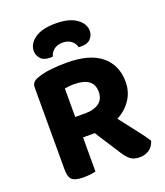

<svg xmlns="http://www.w3.org/2000/svg" viewBox="-154 -950 913 1063"><g transform="rotate(-20 302.5 -419.0)"><path d="M554 -411Q554 -353 523.5 -307Q493 -261 441 -234Q482 -180 519.5 -132.5Q557 -85 575 -56Q566 -24 541.5 -7.5Q517 9 488 9Q450 9 430 -7.5Q410 -24 392 -53L296 -202H227V-1Q216 2 196 4.5Q176 7 154 7Q107 7 88.5 -9Q70 -25 70 -67V-552Q70 -572 80.5 -583Q91 -594 111 -600Q143 -612 188 -617Q233 -622 282 -622Q418 -622 486 -565.5Q554 -509 554 -411ZM287 -323Q335 -323 365 -344.5Q395 -366 395 -410Q395 -496 280 -496Q264 -496 251 -494.5Q238 -493 225 -491V-323ZM299 -734Q268 -734 248.5 -718.5Q229 -703 223 -680Q218 -679 214 -679Q210 -679 205 -679Q169 -679 151.5 -699Q134 -719 134 -744Q134 -787 176.5 -817Q219 -847 299 -847Q379 -847 421.5 -816.5Q464 -786 464 -744Q464 -719 446.5 -699Q429 -679 393 -679Q388 -679 384 -679Q380 -679 375 -680Q370 -703 350 -718.5Q330 -734 299 -734Z"/></g></svg>

Font: Baloo Thambi 2
Style: Bold
Weight: 700
Designer: Aadarsh Rajan and Ek Type
Foundry: Ek Type
Version: Version 1.640;hotconv 1.0.111;makeotfexe 2.5.65597; ttfautoh